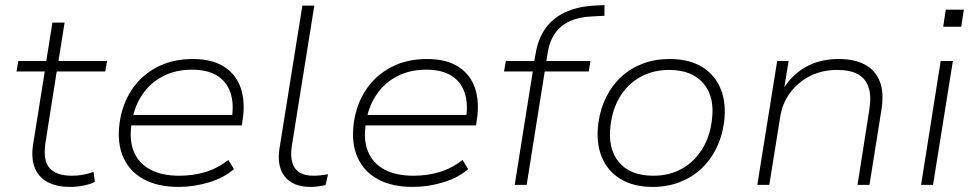

<svg xmlns="http://www.w3.org/2000/svg" viewBox="-20 -727 3830 755"><path d="M254 8Q202 8 166.5 -11.5Q131 -31 116.5 -68Q102 -105 110 -158L156 -446H45L52 -487H162L186 -638H234L210 -487H401L394 -446H203L159 -167Q148 -96 175 -66Q202 -36 263 -36Q286 -36 307 -40Q328 -44 348 -51L353 -12Q337 -3 309.5 2.5Q282 8 254 8Z M682 8Q601 8 545.5 -22Q490 -52 465 -108Q440 -164 450 -242Q460 -316 497.5 -373Q535 -430 596.5 -462.5Q658 -495 738 -495Q814 -495 861.5 -464.5Q909 -434 927 -380Q945 -326 934 -255L931 -234H478L485 -275H915L891 -258Q901 -319 886 -363Q871 -407 833 -430Q795 -453 735 -453Q671 -453 621.5 -427.5Q572 -402 541 -357Q510 -312 500 -256L498 -244Q487 -178 506 -131.5Q525 -85 570.5 -60.5Q616 -36 685 -36Q738 -36 786 -50Q834 -64 878 -98L900 -62Q861 -28 802 -10Q743 8 682 8Z M1201 8Q1133 8 1100.5 -32Q1068 -72 1079 -143L1169 -705H1216L1127 -150Q1122 -113 1129.5 -87.5Q1137 -62 1157.5 -49Q1178 -36 1211 -36Q1225 -36 1240 -37.5Q1255 -39 1270 -42L1260 1Q1245 4 1230.5 6Q1216 8 1201 8Z M1603 8Q1522 8 1466.5 -22Q1411 -52 1386 -108Q1361 -164 1371 -242Q1381 -316 1418.5 -373Q1456 -430 1517.5 -462.5Q1579 -495 1659 -495Q1735 -495 1782.5 -464.5Q1830 -434 1848 -380Q1866 -326 1855 -255L1852 -234H1399L1406 -275H1836L1812 -258Q1822 -319 1807 -363Q1792 -407 1754 -430Q1716 -453 1656 -453Q1592 -453 1542.5 -427.5Q1493 -402 1462 -357Q1431 -312 1421 -256L1419 -244Q1408 -178 1427 -131.5Q1446 -85 1491.5 -60.5Q1537 -36 1606 -36Q1659 -36 1707 -50Q1755 -64 1799 -98L1821 -62Q1782 -28 1723 -10Q1664 8 1603 8Z M2004 0 2075 -446H1962L1969 -487H2091L2079 -477L2086 -515Q2096 -575 2125 -615.5Q2154 -656 2202 -678.5Q2250 -701 2316 -705L2357 -707V-665L2302 -662Q2258 -660 2222.5 -644.5Q2187 -629 2164 -598Q2141 -567 2133 -515L2127 -478L2119 -487H2302L2295 -446H2122L2051 0Z M2547 8Q2471 8 2419.5 -23.5Q2368 -55 2345.5 -111.5Q2323 -168 2333 -244Q2341 -300 2364 -346Q2387 -392 2423.5 -425.5Q2460 -459 2508 -477Q2556 -495 2613 -495Q2690 -495 2741 -463.5Q2792 -432 2814.5 -376Q2837 -320 2827 -244Q2819 -188 2796 -142Q2773 -96 2736.5 -62.5Q2700 -29 2652 -10.5Q2604 8 2547 8ZM2549 -36Q2613 -36 2661.5 -63.5Q2710 -91 2740.5 -139.5Q2771 -188 2779 -252Q2792 -344 2747 -398Q2702 -452 2611 -452Q2548 -452 2498.5 -424.5Q2449 -397 2419 -348.5Q2389 -300 2381 -236Q2369 -143 2413.5 -89.5Q2458 -36 2549 -36Z M2958 0 3036 -487H3081L3062 -370H3056Q3090 -430 3146.5 -462.5Q3203 -495 3278 -495Q3340 -495 3381 -473Q3422 -451 3439.5 -407Q3457 -363 3446 -295L3399 0H3352L3398 -293Q3407 -347 3396 -382Q3385 -417 3354.5 -434.5Q3324 -452 3272 -452Q3212 -452 3164.5 -427.5Q3117 -403 3086.5 -361.5Q3056 -320 3048 -267L3005 0Z M3689 -622 3699 -689H3770L3760 -622ZM3602 0 3679 -487H3727L3649 0Z"/></svg>

Font: Nunito Sans 10pt SemiExpanded ExtraLight
Style: Italic
Weight: 250
Width: 6
Italic angle: -9°
Designer: Vernon Adams
Foundry: Vernon Adams
Version: Version 3.101;gftools[0.9.27]